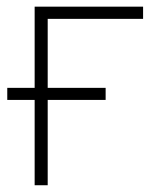

<svg xmlns="http://www.w3.org/2000/svg" viewBox="-20 -548 463 568"><path d="M403.3 -528.3V-492.2H121.1V0H82.5V-528.3ZM292.5 -288.1V-252.4H1.5V-288.1Z"/></svg>

Font: Roboto ExtraLight
Style: Regular
Weight: 250
Designer: Christian Robertson
Foundry: Google
Version: Version 3.009; 2024